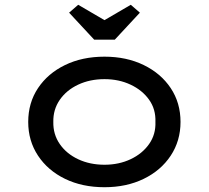

<svg xmlns="http://www.w3.org/2000/svg" viewBox="-20 -773 873 803"><path d="M417 10Q324 10 252 -25Q180 -60 139 -122Q98 -184 98 -263Q98 -343 139 -404.5Q180 -466 252 -501Q324 -536 417 -536Q509 -536 581 -501Q653 -466 694 -404.5Q735 -343 735 -263Q735 -184 694 -122Q653 -60 581 -25Q509 10 417 10ZM417 -84Q477 -84 526 -107Q575 -130 603.5 -170.5Q632 -211 630 -263Q632 -316 603.5 -356Q575 -396 526 -419Q477 -442 417 -442Q356 -442 307 -419Q258 -396 230 -355.5Q202 -315 203 -263Q202 -211 230 -170.5Q258 -130 307 -107Q356 -84 417 -84ZM374 -607 269 -720 307 -753 432 -680H402L527 -753L565 -720L460 -607Z"/></svg>

Font: Lexend Mega
Style: Regular
Weight: 400
Designer: Bonnie Shaver-Troup, Thomas Jockin
Foundry: Lexend
Version: Version 1.007